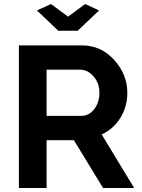

<svg xmlns="http://www.w3.org/2000/svg" viewBox="-20 -936 705 956"><path d="M164 -884 234 -916 319 -853 404 -916 473 -884 367 -783H270ZM212 0H74V-710H388Q483 -710 548.5 -637.5Q614 -565 614 -474Q614 -405 579 -348.5Q544 -292 486 -267L648 0H493L348 -238H212ZM212 -589V-359H385Q423 -359 449 -392.5Q475 -426 475 -474Q475 -522 446 -555.5Q417 -589 379 -589Z"/></svg>

Font: Raleway
Style: Bold
Weight: 700
Designer: Matt McInerney, Pablo Impallari, Rodrigo Fuenzalida
Foundry: Matt McInerney, Pablo Impallari, Rodrigo Fuenzalida
Version: Version 3.000